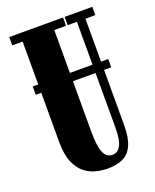

<svg xmlns="http://www.w3.org/2000/svg" viewBox="-134 -778 703 869"><g transform="rotate(-20 217.0 -344.0)"><path d="M41 -413.5V-453.5H404.5V-413.5ZM234.5 12Q208 12 178.8 5Q149.5 -2 124.2 -21.8Q99 -41.5 83.2 -79Q67.5 -116.5 67.5 -177.5V-660H17.5V-700H276.5V-660H220V-170Q220 -102.5 232.8 -70.8Q245.5 -39 275.5 -39Q286 -39 295.5 -44Q305 -49 312.8 -61.5Q320.5 -74 324.8 -96Q329 -118 329 -152V-660H284.5V-700H417.5V-660H370V-149Q370 -87.5 354.2 -52.2Q338.5 -17 308.2 -2.5Q278 12 234.5 12Z"/></g></svg>

Font: Imbue Thin 10pt Black
Style: Regular
Weight: 900
Version: Version 1.102